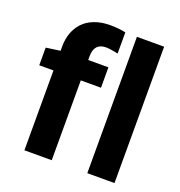

<svg xmlns="http://www.w3.org/2000/svg" viewBox="-129 -820 871 929"><g transform="rotate(20 307.0 -355.5)"><path d="M98.1 -512.2V-537.1Q98.1 -573.2 109.4 -604.2Q120.6 -635.3 142.6 -659.2Q164.6 -683.1 200.2 -697Q235.8 -710.9 280.8 -710.9Q326.7 -710.9 361.8 -703.1V-594.2Q320.3 -603 299.8 -603Q238.8 -603 238.8 -535.2V-516.1H342.8V-411.1H238.8V0H98.1V-411.1H24.9V-502ZM421.9 0V-702.1H562V0Z"/></g></svg>

Font: LT Superior
Style: Bold
Weight: 400
Designer: Daniel Lyons
Foundry: LyonsType
Version: Version 1.000